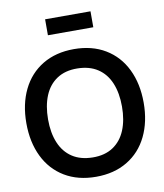

<svg xmlns="http://www.w3.org/2000/svg" viewBox="-100 -1015 950 1111"><g transform="rotate(-10 375.0 -459.5)"><path d="M241.3 -840V-933.7H508V-840ZM374.7 15Q268.4 15 190.5 -31.8Q112.6 -78.7 71.3 -163.6Q30 -248.5 30 -360Q30 -471.5 71.3 -556.4Q112.6 -641.3 190.5 -688.2Q268.4 -735 374.7 -735Q480.9 -735 558.8 -688.2Q636.8 -641.3 678 -556.4Q719.3 -471.5 719.3 -360Q719.3 -248.5 678 -163.6Q636.8 -78.7 558.8 -31.8Q480.9 15 374.7 15ZM374.7 -98.7Q445.6 -97.8 494.3 -130Q543 -162.2 567.4 -221.2Q591.8 -280.2 591.8 -360Q591.8 -439.4 567.4 -498Q543 -556.5 494.5 -588.5Q446 -620.5 374.7 -621.3Q303.8 -622.2 255.1 -590Q206.4 -557.8 182 -498.8Q157.7 -439.9 157.5 -360Q157.3 -280.7 181.8 -222.1Q206.2 -163.5 254.8 -131.5Q303.3 -99.5 374.7 -98.7Z"/></g></svg>

Font: Hauora
Style: Regular
Weight: 400
Designer: Wayne Shih
Foundry: WCYS
Version: Version 1.001